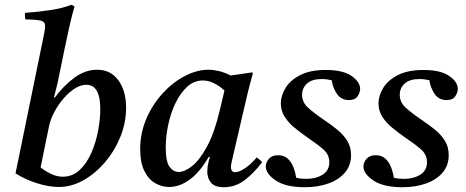

<svg xmlns="http://www.w3.org/2000/svg" viewBox="-20 -772 1951 804"><path d="M45 -46 162 -617Q165 -631 167 -643Q169 -655 169 -662Q169 -681 151.5 -685.5Q134 -690 86 -691Q85 -698 84.5 -704.5Q84 -711 85 -718Q138 -722 189.5 -729.5Q241 -737 279 -752L292 -745Q282 -711 271 -662.5Q260 -614 250 -565L221 -424L206 -364H210Q247 -414 292 -447Q337 -480 387 -480Q443 -480 475.5 -436Q508 -392 508 -321Q508 -258 484 -199Q460 -140 419.5 -92.5Q379 -45 329 -17Q279 11 226 11Q185 11 135.5 -4.5Q86 -20 45 -46ZM185 -242 150 -71Q173 -53 196.5 -42.5Q220 -32 243 -32Q284 -32 314 -60.5Q344 -89 363 -133Q382 -177 391 -225.5Q400 -274 400 -314Q400 -417 342 -417Q318 -417 293.5 -401.5Q269 -386 246.5 -360Q224 -334 207.5 -303Q191 -272 185 -242Z M688 11Q657 11 629 -5.5Q601 -22 584 -57Q567 -92 567 -147Q567 -215 593 -275Q619 -335 661 -381Q703 -427 753.5 -453.5Q804 -480 853 -480Q872 -480 896 -474.5Q920 -469 946 -456Q967 -459 989.5 -462Q1012 -465 1036 -469L1039 -465Q1027 -423 1018 -385.5Q1009 -348 1000 -309L954 -111Q953 -104 950 -93Q947 -82 947 -72Q947 -63 951 -57Q955 -51 965 -51Q982 -51 1008 -69Q1034 -87 1055 -113Q1068 -104 1078 -93Q1044 -48 1005 -18Q966 12 917 12Q880 12 864 -6.5Q848 -25 848 -53Q848 -80 859 -115H854Q817 -51 774.5 -20Q732 11 688 11ZM920 -393Q899 -412 876 -423.5Q853 -435 829 -435Q792 -435 763 -408Q734 -381 714 -338.5Q694 -296 684 -247.5Q674 -199 674 -155Q674 -95 690 -73.5Q706 -52 728 -52Q754 -52 785.5 -77.5Q817 -103 847.5 -159.5Q878 -216 900 -309Z M1256 12Q1177 12 1135 -16Q1093 -44 1093 -75Q1093 -92 1106 -107Q1119 -122 1144 -122Q1169 -122 1184.5 -108Q1200 -94 1208.5 -72Q1217 -50 1220 -28Q1231 -25 1241.5 -24Q1252 -23 1262 -23Q1303 -23 1331 -40.5Q1359 -58 1359 -93Q1359 -124 1335 -145.5Q1311 -167 1265 -198Q1238 -217 1213 -237.5Q1188 -258 1172 -283Q1156 -308 1156 -339Q1156 -371 1175.5 -403.5Q1195 -436 1237 -457.5Q1279 -479 1344 -479Q1416 -479 1452 -454Q1488 -429 1488 -400Q1488 -385 1477.5 -369Q1467 -353 1441 -353Q1408 -353 1390.5 -379.5Q1373 -406 1369 -436Q1348 -441 1327 -441Q1287 -441 1266 -422.5Q1245 -404 1245 -375Q1245 -344 1269.5 -321.5Q1294 -299 1341 -267Q1368 -249 1393 -228.5Q1418 -208 1434 -182.5Q1450 -157 1450 -122Q1450 -80 1425 -50Q1400 -20 1356 -4Q1312 12 1256 12Z M1665 12Q1586 12 1544 -16Q1502 -44 1502 -75Q1502 -92 1515 -107Q1528 -122 1553 -122Q1578 -122 1593.5 -108Q1609 -94 1617.5 -72Q1626 -50 1629 -28Q1640 -25 1650.5 -24Q1661 -23 1671 -23Q1712 -23 1740 -40.5Q1768 -58 1768 -93Q1768 -124 1744 -145.5Q1720 -167 1674 -198Q1647 -217 1622 -237.5Q1597 -258 1581 -283Q1565 -308 1565 -339Q1565 -371 1584.5 -403.5Q1604 -436 1646 -457.5Q1688 -479 1753 -479Q1825 -479 1861 -454Q1897 -429 1897 -400Q1897 -385 1886.5 -369Q1876 -353 1850 -353Q1817 -353 1799.5 -379.5Q1782 -406 1778 -436Q1757 -441 1736 -441Q1696 -441 1675 -422.5Q1654 -404 1654 -375Q1654 -344 1678.5 -321.5Q1703 -299 1750 -267Q1777 -249 1802 -228.5Q1827 -208 1843 -182.5Q1859 -157 1859 -122Q1859 -80 1834 -50Q1809 -20 1765 -4Q1721 12 1665 12Z"/></svg>

Font: Tiro Devanagari Marathi
Style: Italic
Weight: 400
Italic angle: -11°
Designer: Devanagari: John Hudson & Fiona Ross, assisted by Paul Hanslow. Latin: John Hudson with Paul Hanslow, assisted by Kaja S
Foundry: Tiro Typeworks Ltd.
Version: Version 1.52